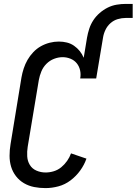

<svg xmlns="http://www.w3.org/2000/svg" viewBox="-20 -956 700 984"><path d="M213 8Q183 8 155 2.5Q127 -3 103 -17Q79 -31 62 -53Q45 -75 37 -101.5Q29 -128 29 -157.5Q29 -187 34 -217L90 -559Q94 -582 101.5 -605Q109 -628 121 -649Q133 -670 150.5 -688.5Q168 -707 189.5 -719Q211 -731 234.5 -737Q258 -743 281 -743Q303 -743 323 -738Q343 -733 359.5 -721.5Q376 -710 388.5 -694.5Q401 -679 409 -660L426 -763Q430 -786 437.5 -809Q445 -832 458.5 -852.5Q472 -873 491 -889.5Q510 -906 532 -917Q554 -928 578 -932Q602 -936 625 -936H660V-864H624Q604 -864 583.5 -858Q563 -852 546.5 -837.5Q530 -823 520.5 -803Q511 -783 508 -763L473 -554H391Q395 -575 390.5 -595.5Q386 -616 373.5 -631.5Q361 -647 341.5 -655Q322 -663 301 -663Q279 -663 257 -654.5Q235 -646 218 -629Q201 -612 192 -590Q183 -568 179 -546L122 -204Q118 -179 119.5 -154.5Q121 -130 133 -110.5Q145 -91 167 -81.5Q189 -72 214 -72Q235 -72 256 -78.5Q277 -85 294 -99Q311 -113 324 -131.5Q337 -150 344 -170L423 -143Q412 -111 391 -82Q370 -53 341.5 -31.5Q313 -10 279.5 -1Q246 8 213 8Z"/></svg>

Font: Iosevka Curly Medium
Style: Italic
Weight: 500
Italic angle: -9°
Monospace: yes
Designer: Belleve Invis
Foundry: Belleve Invis
Version: Version 22.1.2; ttfautohint (v1.8.4)